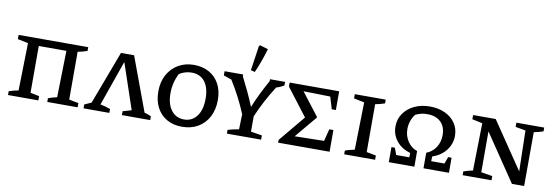

<svg xmlns="http://www.w3.org/2000/svg" viewBox="-58 -1225 4800 1657"><g transform="rotate(10 2342.0 -396.0)"><path d="M233 -463V-53L311 -37V0H45V-33Q65 -40 85.5 -45.5Q106 -51 128 -55L137 -471L45 -490V-527H655V-494Q636 -487 614.5 -481.5Q593 -476 572 -472V-53L655 -37V0H389V-32Q408 -40 426.5 -45Q445 -50 466 -55L475 -463Z M707 0V-34L767 -61L942 -527H1057L1232 -55Q1260 -47 1291 -34V0H1043V-34L1119 -56L984 -455L845 -59Q890 -50 933 -34V0Z M1569 9Q1493 9 1436.5 -23.5Q1380 -56 1348.5 -115.5Q1317 -175 1317 -256Q1317 -340 1351 -402.5Q1385 -465 1445 -500Q1505 -535 1581 -535Q1658 -535 1715.5 -502.5Q1773 -470 1804.5 -411Q1836 -352 1836 -272Q1836 -188 1803 -124.5Q1770 -61 1710 -26Q1650 9 1569 9ZM1577 -56Q1647 -56 1688.5 -111.5Q1730 -167 1730 -265Q1730 -360 1689 -413Q1648 -466 1574 -466Q1547 -466 1519 -458.5Q1491 -451 1465 -434Q1423 -352 1423 -259Q1423 -165 1464.5 -110.5Q1506 -56 1577 -56Z M1963 0V-33Q1988 -40 2011.5 -45.5Q2035 -51 2060 -55L2064 -187Q2005 -331 1920 -466L1850 -490V-527H2013V-511Q2045 -448 2073.5 -387.5Q2102 -327 2128 -263Q2175 -379 2248 -510V-527H2380V-495Q2348 -476 2312 -465Q2268 -396 2231.5 -327Q2195 -258 2165 -187V-53L2263 -37V0ZM2108 -566 2072 -575 2104 -792 2113 -801 2185 -779Q2169 -724 2150 -671Q2131 -618 2108 -566Z M2827 -190H2863V0H2412V-24L2603 -254L2420 -493V-528H2854V-364H2818L2786 -470L2551 -475L2703 -278V-270L2543 -79L2800 -84Z M2991 0V-33Q3011 -40 3031.5 -45.5Q3052 -51 3074 -55L3083 -471L2991 -490V-527H3262V-494Q3245 -488 3226 -483Q3207 -478 3179 -472V-53L3262 -37V0Z M3382 0V-132H3412L3434 -72H3549L3550 -110Q3474 -132 3429.5 -186.5Q3385 -241 3385 -314Q3385 -378 3419.5 -428Q3454 -478 3513.5 -506.5Q3573 -535 3649 -535Q3724 -535 3782 -508Q3840 -481 3872.5 -433Q3905 -385 3905 -323Q3905 -252 3861.5 -195.5Q3818 -139 3742 -113L3741 -72H3857L3879 -132H3909V0H3686V-136Q3738 -156 3768.5 -202.5Q3799 -249 3799 -311Q3799 -384 3756 -425Q3713 -466 3638 -466Q3582 -466 3535 -442Q3514 -416 3502 -381.5Q3490 -347 3490 -311Q3490 -250 3522 -202Q3554 -154 3606 -137V0Z M4407 -527H4651V-494Q4628 -486 4610.5 -481.5Q4593 -477 4569 -472L4568 0H4461L4183 -411V-53L4282 -37V0H4029V-33Q4050 -41 4069.5 -46Q4089 -51 4110 -55L4118 -471L4028 -490V-527H4226L4504 -117L4496 -474L4407 -490Z"/></g></svg>

Font: Piazzolla SC Medium
Style: Regular
Weight: 500
Designer: Juan Pablo del Peral
Foundry: Huerta Tipografica
Version: Version 1.330